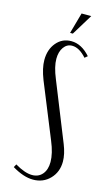

<svg xmlns="http://www.w3.org/2000/svg" viewBox="-131 -900 548 955"><g transform="rotate(15 143.0 -422.5)"><path d="M147.9 -745.1H133.8L164.1 -853H213.9ZM206.1 -99.1Q206.1 -143.6 181.2 -203.1L66.9 -483.9Q44.9 -540 44.9 -582Q44.9 -636.2 74.7 -671.6Q104.5 -707 150.9 -707Q204.1 -707 249 -655.8L234.9 -644Q197.8 -686 161.1 -686Q134.3 -686 117.7 -662.8Q101.1 -639.6 101.1 -603Q101.1 -562.5 125 -504.9L246.1 -203.1Q265.1 -155.3 265.1 -117.2Q265.1 -63.5 230.7 -27.8Q196.3 7.8 144 7.8Q95.2 7.8 36.1 -27.8L44.9 -43.9Q96.2 -13.2 133.8 -13.2Q167 -13.2 186.5 -36.4Q206.1 -59.6 206.1 -99.1Z"/></g></svg>

Font: Moniqa Narrow Heading
Style: Regular
Weight: 400
Width: 4
Designer: Rajesh Rajput
Foundry: Rajesh Rajput
Version: Version 1.000